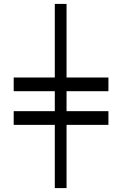

<svg xmlns="http://www.w3.org/2000/svg" viewBox="-20 -749 624 981"><path d="M260 -729H320V-353H534V-283H320V-181H534V-111H320V212H260V-111H50V-181H260V-283H50V-353H260Z"/></svg>

Font: ColatingCofangSans
Style: Regular
Weight: 400
Foundry: GNU
Version: Version 412.227;June 27, 2022;FontCreator 11.0.0.2412 32-bit